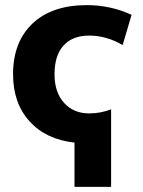

<svg xmlns="http://www.w3.org/2000/svg" viewBox="-20 -550 560 750"><path d="M328 -411Q264 -411 228.5 -372.5Q193 -334 193 -260Q193 -189 230.5 -148Q268 -107 328 -107Q373 -107 414 -123V180H271V7Q160 -5 95.5 -76Q31 -147 31 -260Q31 -386 107 -458Q183 -530 319 -530Q412 -530 494 -492L459 -374Q396 -411 328 -411Z"/></svg>

Font: M PLUS 1p ExtraBold
Style: Regular
Weight: 800
Version: Version 1.062